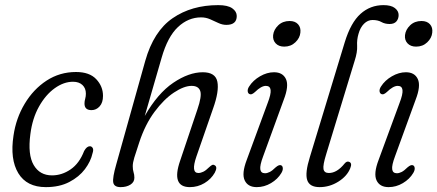

<svg xmlns="http://www.w3.org/2000/svg" viewBox="-20 -740 1749 768"><path d="M272 -413Q235 -413 198.8 -387Q162.5 -361 136 -313.8Q109.5 -266.5 101.5 -203.5Q90.5 -121 114.8 -79.8Q139 -38.5 188 -38.5Q227.5 -38.5 262.5 -62.5Q297.5 -86.5 316.5 -136Q327 -155 339.5 -155Q346.5 -155 350.8 -148Q355 -141 350 -126.5Q343 -94.5 319.8 -63.5Q296.5 -32.5 257.2 -12Q218 8.5 163.5 8.5Q87 8.5 53.2 -47.2Q19.5 -103 34 -197.5Q44 -267 78.8 -325Q113.5 -383 166.2 -417.5Q219 -452 284 -452Q338 -452 365 -423.2Q392 -394.5 392 -356.5Q392 -329.5 378.5 -314.5Q365 -299.5 346 -299.5Q317.5 -299.5 318 -326.5Q318 -335.5 320.8 -345Q323.5 -354.5 323.5 -365.5Q323.5 -387 309.8 -400Q296 -413 272 -413Z M537 -170.5Q523.5 -130 517.2 -109.5Q511 -89 511 -75.5Q511 -61 514.2 -51.2Q517.5 -41.5 517.5 -29Q517.5 -11.5 501.8 -1.5Q486 8.5 462.5 8.5Q436.5 8.5 433 -10Q429.5 -28.5 445 -82.5L561 -496.5Q594.5 -615 670.5 -667.2Q746.5 -719.5 853 -719.5Q891 -719.5 909 -706.8Q927 -694 927 -676Q927 -640.5 885.5 -640.5Q869.5 -640.5 853.5 -648Q837.5 -655.5 820.5 -663Q803.5 -670.5 784.5 -670.5Q733 -670.5 691.8 -631.8Q650.5 -593 626.5 -509L559 -276Q610.5 -366.5 673 -408.8Q735.5 -451 791 -451Q842 -451 849.5 -413Q857 -375 832.5 -306.5L765.5 -113.5Q743 -48 773.5 -48Q782.5 -48 793 -53Q803.5 -58 816.5 -71Q823 -77 828 -79.8Q833 -82.5 838.5 -79Q851.5 -72.5 839 -49Q824.5 -23.5 797.8 -7.5Q771 8.5 739.5 8.5Q664 8.5 700.5 -97L769.5 -302Q788 -355.5 781 -376Q774 -396.5 746.5 -396.5Q716 -396.5 675.8 -369.8Q635.5 -343 598 -292.5Q560.5 -242 537 -170.5Z M1117 -553.5Q1095 -553.5 1082.8 -566.5Q1070.5 -579.5 1072.5 -599.5Q1075 -621.5 1093 -638.8Q1111 -656 1138.5 -656Q1160.5 -656 1172.2 -643Q1184 -630 1181.5 -609.5Q1179.5 -588 1161.5 -570.8Q1143.5 -553.5 1117 -553.5ZM1032.5 -114.5Q1019 -78.5 1021.2 -62.8Q1023.5 -47 1040 -47Q1049 -47 1059.2 -52.2Q1069.5 -57.5 1082.5 -70.5Q1097 -83 1105 -78.5Q1110.5 -76 1111.2 -67.5Q1112 -59 1105.5 -48Q1091 -23.5 1064 -7.5Q1037 8.5 1007 8.5Q971.5 8.5 958.8 -18.5Q946 -45.5 967 -100.5L1050.5 -327.5Q1064.5 -363.5 1062.5 -380Q1060.5 -396.5 1043.5 -396.5Q1025 -396.5 1000 -372Q994 -366.5 988.5 -364Q983 -361.5 977.5 -364Q971.5 -367 970.8 -375.5Q970 -384 976.5 -394Q992 -418.5 1020 -434.8Q1048 -451 1076 -451Q1111 -451 1123.8 -423.8Q1136.5 -396.5 1115 -341Z M1514 -719.5Q1544.5 -719.5 1559.5 -707.8Q1574.5 -696 1574.5 -680Q1574.5 -664.5 1565.5 -654.2Q1556.5 -644 1538.5 -644Q1519.5 -644 1505.5 -652Q1491.5 -660 1470 -660Q1451 -660 1436 -645Q1421 -630 1414 -604.5Q1407 -581 1408.5 -556.5Q1410 -532 1398.5 -496.5L1285 -124Q1271 -79 1274 -63.5Q1277 -48 1295.5 -48Q1328 -48 1358.5 -86Q1367 -96 1375.5 -93Q1390 -88.5 1381 -67Q1368.5 -35.5 1333.5 -13.5Q1298.5 8.5 1258.5 8.5Q1218 8.5 1208.8 -19.8Q1199.5 -48 1219.5 -112L1359 -571Q1383 -649.5 1422 -684.5Q1461 -719.5 1514 -719.5Z M1644.5 -553.5Q1622.5 -553.5 1610.2 -566.5Q1598 -579.5 1600 -599.5Q1602.5 -621.5 1620.5 -638.8Q1638.5 -656 1666 -656Q1688 -656 1699.8 -643Q1711.5 -630 1709 -609.5Q1707 -588 1689 -570.8Q1671 -553.5 1644.5 -553.5ZM1560 -114.5Q1546.5 -78.5 1548.8 -62.8Q1551 -47 1567.5 -47Q1576.5 -47 1586.8 -52.2Q1597 -57.5 1610 -70.5Q1624.5 -83 1632.5 -78.5Q1638 -76 1638.8 -67.5Q1639.5 -59 1633 -48Q1618.5 -23.5 1591.5 -7.5Q1564.5 8.5 1534.5 8.5Q1499 8.5 1486.2 -18.5Q1473.5 -45.5 1494.5 -100.5L1578 -327.5Q1592 -363.5 1590 -380Q1588 -396.5 1571 -396.5Q1552.5 -396.5 1527.5 -372Q1521.5 -366.5 1516 -364Q1510.5 -361.5 1505 -364Q1499 -367 1498.2 -375.5Q1497.5 -384 1504 -394Q1519.5 -418.5 1547.5 -434.8Q1575.5 -451 1603.5 -451Q1638.5 -451 1651.2 -423.8Q1664 -396.5 1642.5 -341Z"/></svg>

Font: Fraunces 72pt S100 Light
Style: Italic
Weight: 300
Italic angle: -16°
Version: Version 1.000; ttfautohint (v1.8.3)